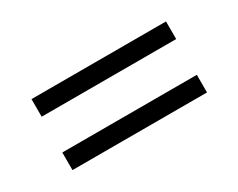

<svg xmlns="http://www.w3.org/2000/svg" viewBox="-49 -564 772 623"><g transform="rotate(-30 337.5 -253.0)"><path d="M590 -320H86V-386H590ZM590 -120H86V-186H590Z"/></g></svg>

Font: STIX
Style: Italic
Weight: 400
Italic angle: -16.33°
Designer: MicroPress Inc., with final additions and corrections provided by Coen Hoffman, Elsevier (retired)
Version: Version 1.1.1